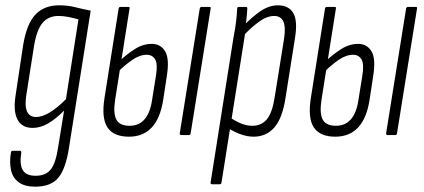

<svg xmlns="http://www.w3.org/2000/svg" viewBox="-20 -508 1594 722"><path d="M202 -488Q235 -488 262.5 -481Q290 -474 321 -468L240 44Q228 125 200 159.5Q172 194 112 194Q73 194 50.5 177.5Q28 161 21.5 132Q15 103 21 66Q22 59 27 59H54Q61 59 60 66Q53 110 65.5 131.5Q78 153 114 153Q152 153 171 129Q190 105 199 43L221 -92Q188 -59 159.5 -43Q131 -27 103 -27Q62 -27 45.5 -59Q29 -91 39 -152L67 -338Q80 -418 113 -453Q146 -488 202 -488ZM116 -68Q161 -68 228 -135L275 -435Q258 -440 238.5 -444Q219 -448 200 -448Q162 -448 140 -422Q118 -396 108 -335L79 -151Q66 -68 116 -68Z M465 6Q407 6 384 -29Q361 -64 373 -140L426 -475Q427 -482 433 -482H463Q469 -482 467 -475L413 -133Q405 -82 417.5 -58.5Q430 -35 467 -35Q538 -35 552 -133L566 -220Q574 -267 563.5 -284.5Q553 -302 532 -302Q505 -302 477 -282.5Q449 -263 423 -237L431 -280Q458 -305 488 -324Q518 -343 551 -343Q584 -343 601 -315Q618 -287 607 -220L594 -134Q583 -63 550.5 -28.5Q518 6 465 6ZM663 0Q655 0 656 -7L731 -475Q732 -482 739 -482H767Q770 -482 771.5 -481Q773 -480 772 -475L697 -7Q696 0 690 0Z M934 6Q910 6 885 -3Q860 -12 837 -27L844 -67Q864 -53 885.5 -44Q907 -35 929 -35Q963 -35 983.5 -59.5Q1004 -84 1013 -143L1048 -361Q1055 -406 1045.5 -427Q1036 -448 1011 -448Q983 -448 951.5 -424.5Q920 -401 888 -366L892 -407Q927 -444 959.5 -466Q992 -488 1025 -488Q1066 -488 1083 -458.5Q1100 -429 1089 -363L1054 -142Q1042 -63 1011.5 -28.5Q981 6 934 6ZM778 185Q771 185 772 178L858 -367Q865 -402 868 -429Q871 -456 872 -476Q872 -482 879 -482H905Q910 -482 910 -476Q909 -454 906 -428.5Q903 -403 900 -388L902 -384L813 178Q812 185 806 185Z M1241 6Q1183 6 1160 -29Q1137 -64 1149 -140L1202 -475Q1203 -482 1209 -482H1239Q1245 -482 1243 -475L1189 -133Q1181 -82 1193.5 -58.5Q1206 -35 1243 -35Q1314 -35 1328 -133L1342 -220Q1350 -267 1339.5 -284.5Q1329 -302 1308 -302Q1281 -302 1253 -282.5Q1225 -263 1199 -237L1207 -280Q1234 -305 1264 -324Q1294 -343 1327 -343Q1360 -343 1377 -315Q1394 -287 1383 -220L1370 -134Q1359 -63 1326.5 -28.5Q1294 6 1241 6ZM1439 0Q1431 0 1432 -7L1507 -475Q1508 -482 1515 -482H1543Q1546 -482 1547.5 -481Q1549 -480 1548 -475L1473 -7Q1472 0 1466 0Z"/></svg>

Font: Sofia Sans Extra Condensed Light
Style: Italic
Weight: 300
Italic angle: -9°
Version: Version 4.100